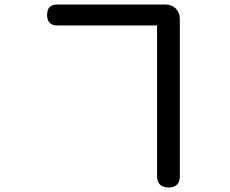

<svg xmlns="http://www.w3.org/2000/svg" viewBox="-20 -787 1020 852"><path d="M778 -361V-702C778 -741 752 -767 713 -767H483H235C204 -767 189 -752 189 -721C189 -690 204 -674 235 -674H677V-5C677 28 695 45 728 45C761 45 778 28 778 -5V-361Z"/></svg>

Font: GenSenRounded2 TW M
Style: Regular
Weight: 500
Version: Version 2.100;PS 2.1;hotconv 16.6.51;makeotf.lib2.5.65220 DE